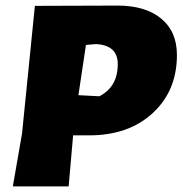

<svg xmlns="http://www.w3.org/2000/svg" viewBox="-20 -668 654 688"><path d="M401 -648Q501 -648 557.5 -601.5Q614 -555 614 -471Q614 -343 527.5 -263Q441 -183 300 -183H242L226 0H26L59 -190L105 -647ZM324 -510 288 -507 261 -327 336 -323Q402 -357 402 -438Q402 -506 324 -510Z"/></svg>

Font: Alegreya Sans SC Black
Style: Italic
Weight: 900
Italic angle: -7°
Designer: Juan Pablo del Peral
Foundry: Huerta Tipografica
Version: Version 2.007